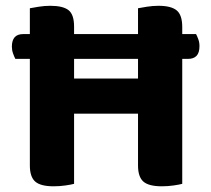

<svg xmlns="http://www.w3.org/2000/svg" viewBox="-20 -636 730 663"><path d="M629.9 -432.7H33Q29.2 -440 25.1 -451.3Q21 -462.6 21 -474.9Q21 -518.3 59.8 -518.3H657Q660.5 -512 664.6 -501Q668.8 -489.9 668.8 -476.9Q668.8 -453.6 658.6 -443.1Q648.4 -432.7 629.9 -432.7ZM83.1 -422.8H235.8V-1.2Q226 1.5 206.1 4.4Q186.2 7.3 165.1 7.3Q120.3 7.3 101.7 -8.9Q83.1 -25.2 83.1 -64.7ZM235.8 -231.2H83.1V-607.5Q93.4 -609.5 113.8 -612.8Q134.2 -616 153.8 -616Q197.1 -616 216.4 -601.1Q235.8 -586.1 235.8 -544.1ZM456.6 -422.8H609.3V-1.2Q599.5 1.5 579.6 4.4Q559.7 7.3 538.6 7.3Q493.8 7.3 475.2 -8.9Q456.6 -25.2 456.6 -64.7ZM609.3 -231.2H456.6V-607.5Q466.9 -609.5 487.3 -612.8Q507.7 -616 527.3 -616Q570.6 -616 589.9 -600.3Q609.3 -584.6 609.3 -542.6ZM543.7 -243.6H151.9V-364.8H543.7Z"/></svg>

Font: Baloo Bhaijaan 2
Style: Regular
Weight: 400
Designer: Sanskriti Dholi, Noopur Datye and Ek Type
Foundry: Ek Type
Version: Version 1.701